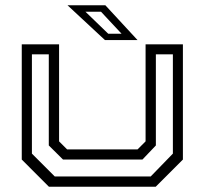

<svg xmlns="http://www.w3.org/2000/svg" viewBox="-20 -708 776 728"><path d="M165.5 0 62.5 -103V-540H204V-172L234.5 -141.5H501.5L532 -172V-540H673.5V-103L570.5 0ZM187.5 -39H551.5L635.5 -125.5V-502H571V-156.5L520 -103H219L165 -156.5V-502H101V-125.5ZM501.5 -556H378L236 -688H379.5ZM441 -580 363 -663.5H304L390.5 -580Z"/></svg>

Font: Tourney Expanded
Style: Regular
Weight: 400
Width: 7
Designer: Tyler Finck
Foundry: Etcetera Type Co
Version: Version 1.010; ttfautohint (v1.8.3)